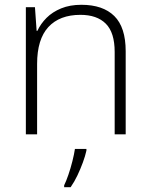

<svg xmlns="http://www.w3.org/2000/svg" viewBox="-20 -561 628 802"><path d="M320 -541Q410 -541 457.5 -494Q505 -447 505 -347V0H459V-344Q459 -425 422 -462Q385 -499 316 -499Q229 -499 182 -448Q135 -397 135 -294V0H88V-531H126L133 -432H136Q150 -462 174.5 -486.5Q199 -511 235.5 -526Q272 -541 320 -541ZM341 68Q336 91 326 118Q316 145 303.5 171.5Q291 198 275 221H248V213Q256 197 265.5 169.5Q275 142 282.5 112Q290 82 293 61H341Z"/></svg>

Font: Noto Sans Syriac Eastern ExtraLight
Style: Regular
Weight: 250
Designer: Patrick Giasson and the Monotype Design Team
Foundry: Monotype Imaging Inc.
Version: Version 3.001